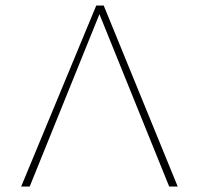

<svg xmlns="http://www.w3.org/2000/svg" viewBox="-20 -678 723 698"><path d="M57 0 330 -658H357L626 0H595L334 -645H349L88 0Z"/></svg>

Font: Ysabeau Office Thin
Style: Regular
Weight: 250
Designer: Christian Thalmann (Catharsis Fonts)
Version: Version 2.001;gftools[0.9.30]; featfreeze: tnum,lnum,ss02